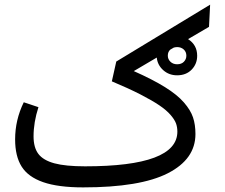

<svg xmlns="http://www.w3.org/2000/svg" viewBox="-20 -790 967 824"><path d="M881.8 -770 877 -674.8 787.1 -622.1Q826.2 -597.2 826.2 -550.8Q826.2 -515.6 802.5 -491.2Q778.8 -466.8 740.2 -466.8Q705.1 -466.8 680.4 -489Q655.8 -511.2 652.8 -543L554.2 -484.9Q635.7 -448.7 688.2 -416Q740.7 -383.3 769.3 -350.3Q797.9 -317.4 808.3 -286.4Q818.8 -255.4 818.8 -214.8Q818.8 -106.9 700.2 -46.4Q581.5 14.2 336.9 14.2Q229.5 14.2 165 -8.3Q100.6 -30.8 72.8 -75.2Q44.9 -119.6 44.9 -191.9Q44.9 -275.4 82 -351.1L145 -330.1Q124 -265.1 124 -205.1Q124 -156.7 144.8 -129.4Q165.5 -102.1 213.4 -89.1Q261.2 -76.2 345.2 -76.2Q741.2 -76.2 741.2 -225.1Q741.2 -244.1 735.4 -260.3Q729.5 -276.4 712.2 -296.6Q694.8 -316.9 664.3 -337.6Q633.8 -358.4 582.5 -384.8Q531.2 -411.1 460 -440.9L479 -525.9ZM740.2 -587.9Q733.9 -587.9 726.1 -585.9L710.9 -577.1Q700.2 -567.9 700.2 -550.8Q700.2 -536.1 711.4 -525.1Q722.7 -514.2 740.2 -514.2Q758.8 -514.2 769.3 -525.1Q779.8 -536.1 779.8 -550.8Q779.8 -567.4 768.6 -577.6Q757.3 -587.9 740.2 -587.9Z"/></svg>

Font: FiraGO
Style: Regular
Weight: 400
Designer: bBox Type
Foundry: bBox Type GmbH
Version: Version 1.001;PS 001.001;hotconv 1.0.88;makeotf.lib2.5.64775